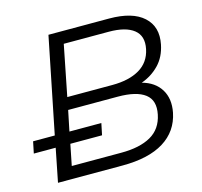

<svg xmlns="http://www.w3.org/2000/svg" viewBox="-104 -812 972 924"><g transform="rotate(-15 382.0 -350.0)"><path d="M74 0 107 -166H-2L10 -224H118L214 -700H516Q632 -700 687 -650Q742 -600 725 -515Q713 -455 676 -417Q639 -379 588 -361Q651 -344 680 -297Q709 -250 696 -183Q678 -94 602 -47Q526 0 396 0ZM159 -61H406Q498 -61 553.5 -92.5Q609 -124 623 -193Q637 -261 594.5 -293.5Q552 -326 459 -326H212L191 -224H350L338 -166H180ZM224 -387H448Q532 -387 584.5 -418Q637 -449 650 -512Q663 -575 622.5 -607Q582 -639 498 -639H274Z"/></g></svg>

Font: Montserrat
Style: Italic
Weight: 400
Italic angle: -11.3°
Designer: Julieta Ulanovsky
Foundry: Julieta Ulanovsky
Version: Version 9.000; ttfautohint (v1.8.4.7-5d5b)